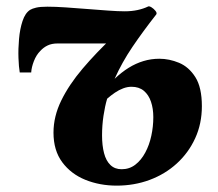

<svg xmlns="http://www.w3.org/2000/svg" viewBox="-20 -572 684 603"><path d="M78 -344.5H42Q39 -361.5 38 -390Q37 -418.5 39.8 -449.8Q42.5 -481 50.8 -506Q59 -531 74.5 -541Q81 -545 93.5 -548Q106 -551 129 -551Q153.5 -551 186 -548.8Q218.5 -546.5 253.2 -543.8Q288 -541 319.2 -538.8Q350.5 -536.5 371.5 -536.5Q393.5 -536.5 412 -540.5Q430.5 -544.5 445 -551.5Q448.5 -553.5 455.8 -549Q463 -544.5 468.2 -538Q473.5 -531.5 471 -527Q429 -473.5 396 -424.8Q363 -376 340 -324.5Q361.5 -345 384 -359Q406.5 -373 430.5 -380.2Q454.5 -387.5 480.5 -387.5Q511.5 -387.5 542.2 -374.8Q573 -362 593.5 -329.8Q614 -297.5 614 -238.5Q614 -183.5 593 -137.8Q572 -92 535.2 -58.5Q498.5 -25 450 -7Q401.5 11 346.5 11Q293.5 11 248.2 -7.2Q203 -25.5 175.5 -62.5Q148 -99.5 148 -155.5Q148 -206.5 172.5 -256.5Q197 -306.5 239.5 -356.5Q282 -406.5 335.5 -457L325 -435.5Q317.5 -435.5 303.2 -435.5Q289 -435.5 271 -435.5Q253 -435.5 233.2 -435.5Q213.5 -435.5 194.8 -435.5Q176 -435.5 161 -435.5Q142.5 -435.5 129.5 -429.2Q116.5 -423 106.5 -412Q94 -399.5 86.5 -380.2Q79 -361 78 -344.5ZM362 -40.5Q386.5 -40.5 405 -54.8Q423.5 -69 436.2 -92.8Q449 -116.5 455.2 -145.5Q461.5 -174.5 461.5 -204Q461.5 -231 454.2 -252.5Q447 -274 431.8 -286.8Q416.5 -299.5 393 -299.5Q380 -299.5 366.8 -294.5Q353.5 -289.5 341 -281Q328.5 -272.5 316.5 -262Q309.5 -238.5 305 -208.2Q300.5 -178 300.5 -147Q300.5 -115 306.8 -91Q313 -67 326.8 -53.8Q340.5 -40.5 362 -40.5Z"/></svg>

Font: Merriweather 60pt Black
Style: Italic
Weight: 900
Italic angle: -7.8°
Version: Version 2.101